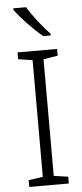

<svg xmlns="http://www.w3.org/2000/svg" viewBox="-62 -981 436 1015"><g transform="rotate(-5 155.5 -474.0)"><path d="M117 -948H49V-940C78 -899 145 -828 194 -788H234V-797C196 -836 142 -904 117 -948ZM261 0V-36L185 -47V-666L261 -678V-714H51V-678L127 -666V-47L51 -36V0Z"/></g></svg>

Font: Noto Sans Gujarati Light
Style: Regular
Weight: 300
Designer: Jelle Bosma - Monotype Design Team, Universal Thirst
Foundry: Monotype Imaging Inc.
Version: Version 2.106